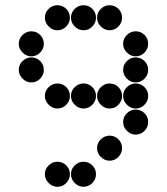

<svg xmlns="http://www.w3.org/2000/svg" viewBox="-20 -718 640 736"><path d="M152 -650Q152 -631 166.5 -616.5Q181 -602 200 -602Q220 -602 234 -616.5Q248 -631 248 -650Q248 -670 234 -684Q220 -698 200 -698Q181 -698 166.5 -684Q152 -670 152 -650ZM252 -650Q252 -631 266.5 -616.5Q281 -602 300 -602Q320 -602 334 -616.5Q348 -631 348 -650Q348 -670 334 -684Q320 -698 300 -698Q281 -698 266.5 -684Q252 -670 252 -650ZM352 -650Q352 -631 366.5 -616.5Q381 -602 400 -602Q420 -602 434 -616.5Q448 -631 448 -650Q448 -670 434 -684Q420 -698 400 -698Q381 -698 366.5 -684Q352 -670 352 -650ZM52 -550Q52 -531 66.5 -516.5Q81 -502 100 -502Q120 -502 134 -516.5Q148 -531 148 -550Q148 -570 134 -584Q120 -598 100 -598Q81 -598 66.5 -584Q52 -570 52 -550ZM452 -550Q452 -531 466.5 -516.5Q481 -502 500 -502Q520 -502 534 -516.5Q548 -531 548 -550Q548 -570 534 -584Q520 -598 500 -598Q481 -598 466.5 -584Q452 -570 452 -550ZM52 -450Q52 -431 66.5 -416.5Q81 -402 100 -402Q120 -402 134 -416.5Q148 -431 148 -450Q148 -470 134 -484Q120 -498 100 -498Q81 -498 66.5 -484Q52 -470 52 -450ZM452 -450Q452 -431 466.5 -416.5Q481 -402 500 -402Q520 -402 534 -416.5Q548 -431 548 -450Q548 -470 534 -484Q520 -498 500 -498Q481 -498 466.5 -484Q452 -470 452 -450ZM152 -350Q152 -331 166.5 -316.5Q181 -302 200 -302Q220 -302 234 -316.5Q248 -331 248 -350Q248 -370 234 -384Q220 -398 200 -398Q181 -398 166.5 -384Q152 -370 152 -350ZM252 -350Q252 -331 266.5 -316.5Q281 -302 300 -302Q320 -302 334 -316.5Q348 -331 348 -350Q348 -370 334 -384Q320 -398 300 -398Q281 -398 266.5 -384Q252 -370 252 -350ZM352 -350Q352 -331 366.5 -316.5Q381 -302 400 -302Q420 -302 434 -316.5Q448 -331 448 -350Q448 -370 434 -384Q420 -398 400 -398Q381 -398 366.5 -384Q352 -370 352 -350ZM452 -350Q452 -331 466.5 -316.5Q481 -302 500 -302Q520 -302 534 -316.5Q548 -331 548 -350Q548 -370 534 -384Q520 -398 500 -398Q481 -398 466.5 -384Q452 -370 452 -350ZM452 -250Q452 -231 466.5 -216.5Q481 -202 500 -202Q520 -202 534 -216.5Q548 -231 548 -250Q548 -270 534 -284Q520 -298 500 -298Q481 -298 466.5 -284Q452 -270 452 -250ZM352 -150Q352 -131 366.5 -116.5Q381 -102 400 -102Q420 -102 434 -116.5Q448 -131 448 -150Q448 -170 434 -184Q420 -198 400 -198Q381 -198 366.5 -184Q352 -170 352 -150ZM152 -50Q152 -31 166.5 -16.5Q181 -2 200 -2Q220 -2 234 -16.5Q248 -31 248 -50Q248 -70 234 -84Q220 -98 200 -98Q181 -98 166.5 -84Q152 -70 152 -50ZM252 -50Q252 -31 266.5 -16.5Q281 -2 300 -2Q320 -2 334 -16.5Q348 -31 348 -50Q348 -70 334 -84Q320 -98 300 -98Q281 -98 266.5 -84Q252 -70 252 -50Z"/></svg>

Font: Matrix Sans Print
Style: Regular
Weight: 400
Designer: Brad Neil
Version: Version 1.100